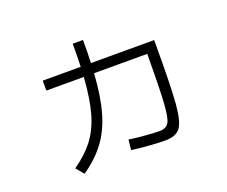

<svg xmlns="http://www.w3.org/2000/svg" viewBox="-107 -788 1152 974"><g transform="rotate(-20 469.0 -300.5)"><path d="M459 -12.7 464.8 -67.4Q501.5 -62 551.3 -57.9Q601.1 -53.7 627.9 -53.7Q663.1 -53.7 677.5 -76.7Q691.9 -99.6 697 -177Q702.1 -254.4 703.1 -443.4H416Q407.7 -318.8 383.3 -234.9Q358.9 -150.9 314.2 -91.1Q269.5 -31.2 196.3 19.5L161.1 -22.5Q229 -69.8 269.3 -123.3Q309.6 -176.8 331.1 -252.4Q352.5 -328.1 360.4 -443.4H158.2V-497.1H363.3Q365.2 -547.9 365.2 -621.1H420.9Q420.9 -545.4 418.5 -497.1H759.8V-469.7Q759.8 -248 752.2 -155Q744.6 -62 720.7 -30.5Q696.8 1 639.6 1Q605.5 1 552.5 -2.9Q499.5 -6.8 459 -12.7Z"/></g></svg>

Font: Pretendard JP Light
Style: Regular
Weight: 300
Designer: Base glyphs from Inter by Rasmus Andersson; Hangeul glyphs from Noto Sans CJK(Source Han Sans) by Jang Soo-young and Kan
Foundry: Kil Hyung-jin
Version: Version 1.309